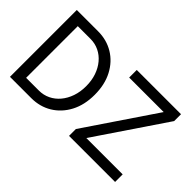

<svg xmlns="http://www.w3.org/2000/svg" viewBox="-97 -1095 1468 1468"><g transform="rotate(45 636.5 -361.5)"><path d="M161.1 -640.6H298.8Q348.1 -640.6 390.6 -620.1Q433.1 -599.6 464.6 -562Q496.1 -524.4 513.7 -473.4Q531.2 -422.4 531.2 -361.3Q531.2 -300.3 513.7 -249.3Q496.1 -198.2 464.6 -160.6Q433.1 -123 390.6 -102.5Q348.1 -82 298.8 -82H161.1ZM298.8 0Q391.6 0 465.1 -44.7Q538.6 -89.4 581.3 -170.4Q624 -251.5 624 -361.3Q624 -471.2 581.3 -552.5Q538.6 -633.8 465.1 -678.2Q391.6 -722.7 298.8 -722.7H68.4V0H161.1ZM756.8 0 1195.3 -648.4 1145.5 -722.7 707 -74.2ZM781.2 -82 707 -74.2V0Q797.4 0 876.7 0Q956.1 0 1035.4 0Q1114.7 0 1205.1 0V-82ZM716.8 -722.7V-640.6H1120.1L1195.3 -648.4V-722.7Q1105 -722.7 1030.5 -722.7Q956.1 -722.7 881.6 -722.7Q807.1 -722.7 716.8 -722.7Z"/></g></svg>

Font: Giphurs SC
Style: Regular
Weight: 400
Version: Version 0.920